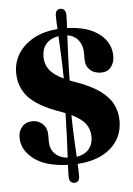

<svg xmlns="http://www.w3.org/2000/svg" viewBox="-59 -842 679 979"><g transform="rotate(-5 280.0 -353.0)"><path d="M308.5 58.5Q308.5 92 282 92Q270 92 262.5 83.5Q255 75 255 58Q255 44.5 255.5 29.8Q256 15 256.5 -2Q143 -6 83 -52.2Q23 -98.5 23 -161.5Q23 -195.5 42.5 -217.5Q62 -239.5 96.5 -239.5Q127 -239.5 148.5 -218.5Q170 -197.5 170 -162V-128.5Q170 -91.5 193.2 -67.2Q216.5 -43 258.5 -38.5Q261 -82 263.5 -138.2Q266 -194.5 267.5 -266Q256.5 -270.5 244 -275Q128 -315.5 81.2 -367.5Q34.5 -419.5 34.5 -493Q34.5 -546.5 62.2 -590.5Q90 -634.5 141.2 -662.8Q192.5 -691 264 -696.5Q263 -716 262.2 -733Q261.5 -750 261.5 -765Q261.5 -798 288.5 -798Q300 -798 307.8 -789.5Q315.5 -781 315.5 -764.5Q315.5 -750.5 314.8 -733.8Q314 -717 313 -697.5Q419.5 -693.5 477.5 -648.5Q535.5 -603.5 535.5 -535Q535.5 -502 517.8 -479Q500 -456 467.5 -456Q431.5 -456 409.8 -476.2Q388 -496.5 388 -529V-563Q388 -602.5 367.8 -628.5Q347.5 -654.5 311 -660.5Q309 -616.5 306.5 -559.5Q304 -502.5 303 -430Q314.5 -425.5 328 -420.5Q407.5 -393 453.5 -360Q499.5 -327 519 -288Q538.5 -249 538.5 -203.5Q538.5 -118 477 -63.8Q415.5 -9.5 306.5 -2.5Q307.5 15 308 30.2Q308.5 45.5 308.5 58.5ZM180.5 -561Q180.5 -524.5 201.5 -495.8Q222.5 -467 274 -442.5Q273 -510 270.5 -563.8Q268 -617.5 266 -660Q226.5 -654 203.5 -628.8Q180.5 -603.5 180.5 -561ZM389 -134.5Q389 -171 368.5 -199.8Q348 -228.5 296.5 -253.5Q297.5 -186.5 300 -133.5Q302.5 -80.5 305 -39Q345.5 -45.5 367.2 -70.5Q389 -95.5 389 -134.5Z"/></g></svg>

Font: Fraunces 144pt Soft
Style: Bold
Weight: 700
Version: Version 1.000;[0bf87f6ff]